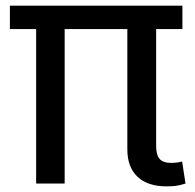

<svg xmlns="http://www.w3.org/2000/svg" viewBox="-20 -650 692 680"><path d="M431 -547H209V0H108V-547H15V-630H626V-547H533V-133Q533 -101 545.5 -87Q558 -73 587 -73Q593 -73 603.5 -74Q614 -75 625 -78L637 0Q615 7 601 8.5Q587 10 569 10Q503 10 467 -24Q431 -58 431 -121Z"/></svg>

Font: Mukta Medium
Style: Regular
Weight: 500
Designer: Girish Dalvi and Yashodeep Gholap
Foundry: Ek Type
Version: Version 2.538;PS 1.002;hotconv 16.6.51;makeotf.lib2.5.65220;